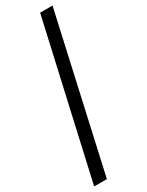

<svg xmlns="http://www.w3.org/2000/svg" viewBox="-229 -796 729 953"><g transform="rotate(-30 135.0 -319.5)"><path d="M0 121H73L270 -760H199Z"/></g></svg>

Font: Noto Serif Hebrew SemiCondensed ExtraBold
Style: Regular
Weight: 800
Width: 4
Designer: Monotype Design Team
Foundry: Monotype Imaging Inc.
Version: Version 2.004